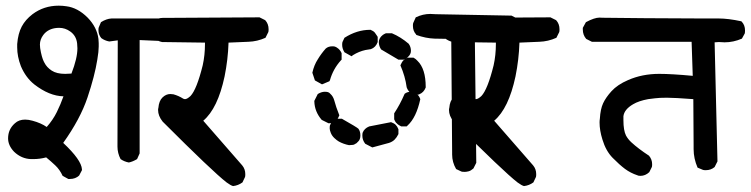

<svg xmlns="http://www.w3.org/2000/svg" viewBox="-20 -625 2581 660"><path d="M93.8 -78.1Q90.8 -78.1 86.9 -78.1Q53.7 -79.1 28.3 -103.5Q7.8 -125 7.8 -149.4Q7.8 -180.7 31.2 -201.2Q44.9 -213.9 66.4 -213.9Q78.1 -213.9 91.8 -210Q121.1 -202.1 140.6 -188.5Q162.1 -212.9 175.3 -239.7Q188.5 -266.6 198.2 -293.9Q149.4 -294.9 97.7 -335Q68.4 -358.4 51.8 -397.5Q39.1 -430.7 39.1 -461.9Q39.1 -467.8 39.1 -473.6Q42 -509.8 54.7 -533.7Q67.4 -557.6 91.8 -576.2Q130.9 -605.5 181.6 -605.5Q195.3 -605.5 208 -603.5Q247.1 -598.6 281.2 -564.5Q313.5 -531.2 318.4 -491.2Q319.3 -482.4 319.3 -476.6Q319.3 -470.7 319.3 -464.8Q319.3 -448.2 314.5 -419.9Q305.7 -364.3 280.8 -290Q255.9 -215.8 197.3 -133.8Q259.8 -75.2 261.7 -43V-40L252 -21.5Q239.3 -9.8 220.7 -9.8Q218.8 -9.8 214.8 -9.8L195.3 -20.5Q185.5 -42 169.9 -56.6Q154.3 -71.3 138.7 -84Q117.2 -78.1 93.8 -78.1ZM383.8 -121.1Q383.8 -124 383.8 -127.9L384.8 -486.3L355.5 -482.4Q339.8 -485.4 328.1 -494.1Q318.4 -505.9 318.4 -521.5Q318.4 -527.3 319.3 -530.3L327.1 -548.8Q345.7 -560.5 363.3 -561.5H364.3H557.6L575.2 -551.8Q582 -543.9 584 -537.1Q585.9 -530.3 585.9 -525.4Q585.9 -517.6 585 -514.6L577.1 -497.1L575.2 -496.1Q557.6 -484.4 526.4 -484.4Q515.6 -484.4 502.9 -485.4L460 -487.3V-97.7L451.2 -78.1Q436.5 -69.3 422.9 -66.4Q407.2 -69.3 394.5 -78.1Q383.8 -98.6 383.8 -121.1ZM246.1 -459Q246.1 -466.8 245.1 -475.6Q242.2 -502 221.7 -516.6Q204.1 -529.3 183.6 -529.3Q152.3 -529.3 133.8 -510.7L128.9 -504.9Q117.2 -489.3 117.2 -471.7Q117.2 -460.9 120.6 -445.3Q124 -429.7 127 -421.9Q129.9 -414.1 132.8 -409.2Q140.6 -393.6 157.7 -382.3Q174.8 -371.1 204.1 -371.1Q213.9 -371.1 225.6 -372.1Q246.1 -424.8 246.1 -459Z M523.4 -247.1Q523.4 -251 524.4 -253.9Q526.4 -278.3 538.6 -290Q550.8 -301.8 565.4 -301.8Q570.3 -301.8 576.2 -300.8Q593.8 -295.9 609.4 -286.1Q612.3 -284.2 616.2 -284.2Q623 -284.2 634.8 -294.9Q656.2 -317.4 676.8 -400.4Q684.6 -435.5 684.6 -473.6Q684.6 -475.6 684.6 -478.5L537.1 -480.5Q522.5 -483.4 509.8 -493.2Q499 -508.8 499 -526.4Q499 -528.3 499 -532.2L508.8 -551.8Q521.5 -563.5 539.1 -563.5Q542 -563.5 545.9 -563.5L872.1 -565.4L891.6 -555.7Q903.3 -543 903.3 -524.4Q903.3 -516.6 902.3 -514.6L892.6 -495.1Q864.3 -482.4 834 -481.4L765.6 -478.5Q763.7 -419.9 752 -362.3Q728.5 -252 678.7 -210L812.5 -56.6Q823.2 -43.9 823.2 -26.4Q823.2 -18.6 822.3 -16.6L813.5 2Q798.8 12.7 781.2 14.6Q773.4 12.7 758.8 2Q710.9 -35.2 540 -206.1Q540 -206.1 539.1 -207Q523.4 -226.6 523.4 -247.1Z M1534.2 -93.8Q1534.2 -96.7 1534.2 -100.6L1531.2 -491.2Q1504.9 -491.2 1474.1 -492.2Q1443.4 -493.2 1411.1 -504.9L1410.2 -506.8Q1399.4 -518.6 1399.4 -536.1Q1399.4 -543.9 1400.4 -545.9L1409.2 -565.4Q1433.6 -577.1 1459 -577.1Q1467.8 -577.1 1477.5 -576.2L1738.3 -571.3L1757.8 -561.5Q1769.5 -547.9 1769.5 -530.3Q1769.5 -522.5 1768.6 -520.5L1759.8 -502Q1745.1 -491.2 1728.5 -490.2H1612.3L1617.2 -65.4L1607.4 -45.9Q1598.6 -38.1 1590.8 -36.1Q1583 -34.2 1578.1 -34.2Q1568.4 -34.2 1566.4 -35.2L1547.9 -43.9Q1534.2 -67.4 1534.2 -93.8ZM1235.4 -130.9Q1225.6 -143.6 1225.6 -158.2Q1225.6 -166 1226.6 -168.9Q1232.4 -183.6 1249 -190.4Q1286.1 -197.3 1324.2 -205.1Q1335 -201.2 1340.3 -195.8Q1345.7 -190.4 1349.6 -180.7V-164.1Q1343.8 -152.3 1336.4 -145Q1329.1 -137.7 1317.4 -133.8L1259.8 -118.2ZM1144.5 -138.7Q1137.7 -142.6 1129.4 -150.4Q1121.1 -158.2 1117.2 -168Q1113.3 -177.7 1113.3 -183.6Q1113.3 -192.4 1114.3 -194.3Q1120.1 -210 1135.7 -215.8L1137.7 -216.8H1155.3Q1207 -187.5 1211.9 -182.6Q1218.8 -173.8 1218.8 -159.2Q1218.8 -152.3 1216.8 -147Q1214.8 -141.6 1211.4 -138.7Q1208 -135.7 1207 -134.3Q1206.1 -132.8 1204.6 -132.3Q1203.1 -131.8 1202.1 -130.9Q1196.3 -127 1193.4 -127L1179.7 -126Q1160.2 -129.9 1144.5 -138.7ZM1335 -214.8V-235.4Q1355.5 -266.6 1370.1 -300.8L1371.1 -302.7Q1379.9 -309.6 1392.6 -309.6Q1405.3 -309.6 1415 -299.8Q1420.9 -294.9 1424.8 -284.2Q1411.1 -220.7 1380.9 -193.4L1377.9 -190.4H1359.4Q1349.6 -195.3 1346.2 -198.7Q1342.8 -202.1 1340.8 -204.1Q1337.9 -208 1335 -214.8ZM1096.7 -309.6Q1103.5 -309.6 1107.9 -308.1Q1112.3 -306.6 1116.2 -301.8Q1125 -293.9 1128.9 -280.3Q1134.8 -257.8 1146.5 -228.5Q1141.6 -216.8 1137.7 -212.9Q1130.9 -206.1 1122.1 -202.1L1109.4 -201.2L1085.9 -212.9Q1061.5 -241.2 1060.5 -276.4V-278.3L1072.3 -301.8Q1085 -309.6 1096.7 -309.6ZM1398.4 -426.8H1401.4Q1410.2 -421.9 1415 -416Q1443.4 -388.7 1443.4 -326.2V-324.2Q1436.5 -306.6 1420.9 -300.8L1418.9 -299.8H1402.3Q1384.8 -306.6 1378.9 -322.3L1377.9 -325.2Q1373 -362.3 1356.4 -400.4Q1361.3 -412.1 1366.7 -417.5Q1372.1 -422.9 1381.8 -426.8ZM1122.1 -465.8Q1128.9 -465.8 1131.3 -464.8Q1133.8 -463.9 1135.7 -462.9Q1137.7 -461.9 1138.7 -460.9Q1148.4 -455.1 1154.3 -442.4V-419.9L1151.4 -417Q1125 -387.7 1114.3 -349.6L1112.3 -345.7L1086.9 -335L1062.5 -348.6L1053.7 -375Q1059.6 -401.4 1072.3 -420.9Q1084 -440.4 1099.6 -458Q1108.4 -465.8 1122.1 -465.8ZM1295.9 -504.9Q1299.8 -507.8 1306.6 -510.7H1327.1Q1357.4 -498 1384.8 -474.6Q1392.6 -463.9 1392.6 -450.2Q1392.6 -438.5 1382.8 -429.7Q1377.9 -423.8 1368.2 -419.9H1349.6L1290 -455.1Q1282.2 -466.8 1282.2 -480.5Q1282.2 -494.1 1295.9 -504.9ZM1156.2 -470.7Q1156.2 -477.5 1157.2 -480.5L1164.1 -495.1Q1207 -522.5 1252 -522.5H1253.9Q1263.7 -518.6 1268.6 -512.7L1277.3 -500L1278.3 -498V-480.5Q1271.5 -461.9 1254.9 -456.1L1236.3 -453.1Q1213.9 -448.2 1193.4 -435.5L1188.5 -431.6L1164.1 -445.3Q1156.2 -458 1156.2 -470.7Z M1523.4 -247.1Q1523.4 -251 1524.4 -253.9Q1526.4 -278.3 1538.6 -290Q1550.8 -301.8 1565.4 -301.8Q1570.3 -301.8 1576.2 -300.8Q1593.8 -295.9 1609.4 -286.1Q1612.3 -284.2 1616.2 -284.2Q1623 -284.2 1634.8 -294.9Q1656.2 -317.4 1676.8 -400.4Q1684.6 -435.5 1684.6 -473.6Q1684.6 -475.6 1684.6 -478.5L1537.1 -480.5Q1522.5 -483.4 1509.8 -493.2Q1499 -508.8 1499 -526.4Q1499 -528.3 1499 -532.2L1508.8 -551.8Q1521.5 -563.5 1539.1 -563.5Q1542 -563.5 1545.9 -563.5L1872.1 -565.4L1891.6 -555.7Q1903.3 -543 1903.3 -524.4Q1903.3 -516.6 1902.3 -514.6L1892.6 -495.1Q1864.3 -482.4 1834 -481.4L1765.6 -478.5Q1763.7 -419.9 1752 -362.3Q1728.5 -252 1678.7 -210L1812.5 -56.6Q1823.2 -43.9 1823.2 -26.4Q1823.2 -18.6 1822.3 -16.6L1813.5 2Q1798.8 12.7 1781.2 14.6Q1773.4 12.7 1758.8 2Q1710.9 -35.2 1540 -206.1Q1540 -206.1 1539.1 -207Q1523.4 -226.6 1523.4 -247.1Z M2392.6 -561.5H2450.2Q2483.4 -561.5 2528.3 -551.8L2530.3 -549.8Q2541 -538.1 2541 -520.5Q2541 -512.7 2540 -509.8L2530.3 -492.2Q2501 -479.5 2470.7 -479.5Q2460.9 -479.5 2451.2 -480.5L2436.5 -479.5L2446.3 -70.3L2436.5 -50.8Q2423.8 -40 2406.2 -40Q2399.4 -40 2396.5 -41L2377.9 -48.8Q2364.3 -80.1 2364.3 -112.3Q2364.3 -119.1 2364.3 -125L2363.3 -284.2Q2298.8 -289.1 2272.5 -289.1Q2246.1 -289.1 2231.4 -287.1Q2216.8 -285.2 2208 -284.2Q2175.8 -278.3 2156.2 -266.6Q2126 -249 2123 -225.6Q2123 -218.8 2123 -211.9Q2123 -176.8 2131.8 -159.2Q2138.7 -146.5 2150.4 -135.7Q2174.8 -113.3 2210.9 -89.8Q2221.7 -77.1 2221.7 -60.5Q2221.7 -52.7 2220.7 -50.8L2211.9 -33.2Q2198.2 -20.5 2181.6 -20.5Q2173.8 -20.5 2170.9 -22.5Q2147.5 -30.3 2128.4 -44.4Q2109.4 -58.6 2085.9 -82.5Q2062.5 -106.4 2050.8 -145.5Q2041 -176.8 2041 -204.1Q2041 -210.9 2042 -216.8Q2043.9 -250 2053.2 -270Q2062.5 -290 2082 -311.5Q2102.5 -334 2138.7 -349.6Q2187.5 -371.1 2246.1 -371.1Q2288.1 -371.1 2361.3 -364.3L2357.4 -481.4H2014.6L1995.1 -491.2Q1983.4 -504.9 1983.4 -523.4Q1983.4 -525.4 1983.4 -529.3L1994.1 -548.8Q2023.4 -564.5 2041 -564.5Q2042 -564.5 2050.3 -564Q2058.6 -563.5 2198.7 -562.5Q2338.9 -561.5 2392.6 -561.5Z"/></svg>

Font: JasonHandwriting2
Style: SemiBold
Weight: 600
Version: Version 1.04.7